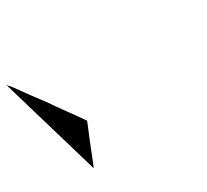

<svg xmlns="http://www.w3.org/2000/svg" viewBox="-135 -782 844 783"><g transform="rotate(-30 287.0 -390.5)"><path d="M-33.2 -626.3C-22.6 -615.9 -11.5 -602 -0.9 -586.5C14.5 -564.1 30.3 -543 46.6 -521.3L71.7 -488.1C105.6 -437.3 144.7 -386.9 178.9 -336.8C176.1 -330.5 173.1 -321.9 169.9 -314.3C152.8 -273.9 137.6 -236.5 121 -193.3L105.3 -155.1Z"/></g></svg>

Font: CiSf OpenHand
Style: BlakOpObl
Weight: 400
Foundry: Cannot Into Space Fonts
Version: Version 0.7892